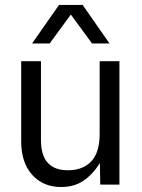

<svg xmlns="http://www.w3.org/2000/svg" viewBox="-20 -748 574 778"><path d="M228 9.8Q154.8 9.8 110.4 -39.6Q65.9 -88.9 65.9 -174.8V-500H146V-180.2Q146 -58.1 254.9 -58.1Q315.9 -58.1 349.9 -94.2Q383.8 -130.4 383.8 -205.1V-500H463.9V0H386.2L384.8 -86.9Q355 -40.5 317.6 -15.4Q280.3 9.8 228 9.8ZM109.9 -571.8 219.2 -728H314.9L423.8 -571.8H353L267.1 -689L181.2 -571.8Z"/></svg>

Font: TASA Orbiter Deck
Style: Regular
Weight: 400
Designer: Weizhong Zhang
Version: Version 1.000;Glyphs 3.1.2 (3151)